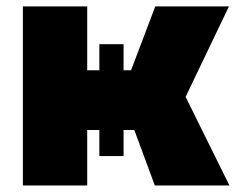

<svg xmlns="http://www.w3.org/2000/svg" viewBox="-20 -565 719 585"><path d="M49.7 0V-545.5H245.7V-350.9H282.7V-430.4H356.5V-350.9H379.3L453.1 -545.5H677.6L545.5 -269.9L679 0H451.7L389.2 -169H356.5V-89.5H282.7V-169H245.7V0Z"/></svg>

Font: Inter P Black
Style: Regular
Weight: 900
Designer: Rasmus Andersson
Foundry: rsms
Version: Version 3.018;git-588b23468